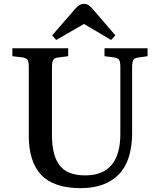

<svg xmlns="http://www.w3.org/2000/svg" viewBox="-20 -960 827 994"><path d="M398 14Q258 14 193.5 -54.5Q129 -123 129 -257V-615Q129 -640 122.5 -650Q116 -660 95 -663L44 -669V-710H333V-669L279 -662Q262 -660 255.5 -649.5Q249 -639 249 -612V-261Q249 -155 289 -103.5Q329 -52 421 -52Q513 -52 558 -106.5Q603 -161 603 -265V-615Q603 -640 596.5 -650Q590 -660 569 -663L521 -669V-710H744V-669L695 -662Q676 -660 670 -649.5Q664 -639 664 -611V-273Q664 -128 595 -57Q526 14 398 14ZM271 -753 250 -777 370 -915Q380 -927 391 -933.5Q402 -940 415 -940Q428 -940 438 -933.5Q448 -927 463 -910L577 -777L555 -753L415 -836Z"/></svg>

Font: Literata 36pt Medium
Style: Regular
Weight: 500
Designer: Latin by Veronika Burian and Jose Scaglione. Greek by Irene Vlachou. Cyrillic by Vera Evstafieva.
Foundry: TypeTogether
Version: Version 3.002